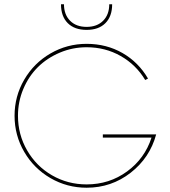

<svg xmlns="http://www.w3.org/2000/svg" viewBox="-20 -877 803 907"><path d="M389.2 -669.9Q482.9 -669.9 558.6 -626.5Q634.3 -583 679.2 -505.9L666 -499Q622.6 -571.3 550 -612.5Q477.5 -653.8 389.2 -653.8Q322.8 -653.8 262.7 -628.4Q202.6 -603 159.2 -560.1Q115.7 -517.1 90.3 -457Q64.9 -397 64.9 -330.1Q64.9 -241.2 108.2 -166.5Q151.4 -91.8 225.8 -48.8Q300.3 -5.9 389.2 -5.9Q496.6 -5.9 580.3 -67.1Q664.1 -128.4 695.8 -227.1H465.8V-242.2H717.8Q688 -131.8 597.2 -61Q506.3 9.8 389.2 9.8Q296.9 9.8 218.5 -35.6Q140.1 -81.1 94.5 -159.4Q48.8 -237.8 48.8 -330.1Q48.8 -422.4 94.5 -500.7Q140.1 -579.1 218.5 -624.5Q296.9 -669.9 389.2 -669.9ZM268.1 -856.9H282.2Q282.2 -808.1 311 -779.1Q339.8 -750 389.2 -750Q438.5 -750 467.3 -779.1Q496.1 -808.1 496.1 -856.9H509.8Q509.8 -799.8 478 -767.8Q446.3 -735.8 389.2 -735.8Q332 -735.8 300 -767.8Q268.1 -799.8 268.1 -856.9Z"/></svg>

Font: Human Sans Thin
Style: Regular
Weight: 100
Designer: Tim Radville
Foundry: Continuum
Version: Version 1.000;FEAKit 1.0